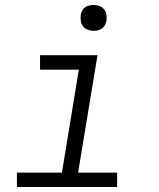

<svg xmlns="http://www.w3.org/2000/svg" viewBox="-20 -752 640 772"><path d="M48 0V-58H229L297 -472H141V-530H372L294 -58H451V0ZM356 -628Q344 -628 332.5 -632.5Q321 -637 314 -646Q307 -655 305 -667.5Q303 -680 305 -693Q306 -701 310.5 -709.5Q315 -718 322.5 -723Q330 -728 339 -730Q348 -732 356 -732Q369 -732 380.5 -727.5Q392 -723 399 -714Q406 -705 408 -692.5Q410 -680 408 -667Q406 -659 401.5 -650.5Q397 -642 389.5 -637Q382 -632 373.5 -630Q365 -628 356 -628Z"/></svg>

Font: Iosevka Curly Slab LtExObl
Style: Regular
Weight: 300
Width: 7
Italic angle: -9°
Monospace: yes
Designer: Belleve Invis
Foundry: Belleve Invis
Version: Version 11.1.0; ttfautohint (v1.8.3)